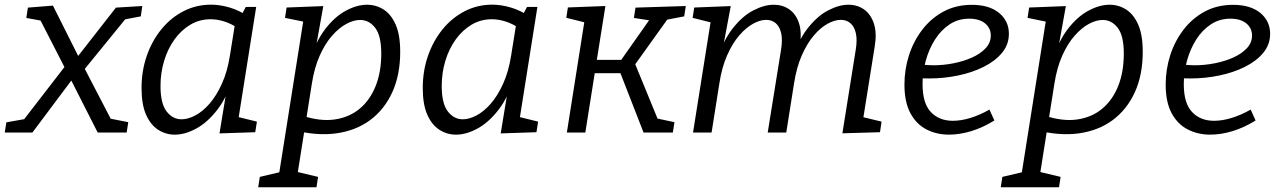

<svg xmlns="http://www.w3.org/2000/svg" viewBox="-50 -557 5377 807"><path d="M-30 0 -23.3 -42.8 66.7 -58.8 43.9 -46.1 225.9 -281.7 250.3 -285.7 437.3 -525 548.1 -531.7 541.7 -488.2 459.4 -472.5 483.8 -485.2 303.9 -264.3 281.1 -260.3 86.2 0ZM360.6 0 232.9 -251.6 113.2 -484.9 128.6 -469.2 60.6 -481.5 67.3 -525 172.5 -533.4 291.2 -296.8 421.2 -46.5 405.8 -59.9 489.1 -43.5 482.4 0Z M684.9 9Q646.9 9 614.9 -11.5Q582.9 -32 563.9 -75Q544.9 -118 544.9 -187Q544.9 -259 566.9 -322.4Q588.9 -385.7 628.4 -434Q667.9 -482.4 721.3 -509.9Q774.6 -537.4 837 -537.4Q874.3 -537.4 914.9 -525.5Q955.4 -513.7 997.7 -485.7L963.3 -490.4L983 -527.7L1026.8 -528L946.8 -23.7L919.7 -72.9L1029.8 -45.8L1022.8 -1.3L872.5 3.7L905.2 -194.9L928.3 -231.7Q905.3 -150.1 864 -96.4Q822.6 -42.7 775.1 -16.8Q727.6 9 684.9 9ZM713.1 -55.6Q740.4 -55.6 771.4 -72.1Q802.3 -88.5 831.1 -121.7Q859.9 -154.8 882.8 -205.4Q905.8 -256 916.5 -324.3L939.1 -465.6L952.8 -437.2Q921.9 -457.5 892.6 -466.8Q863.3 -476.1 835 -476.1Q789 -476.1 750.6 -453.5Q712.1 -430.8 683.8 -391.7Q655.5 -352.6 640.1 -302Q624.6 -251.3 624.6 -195.4Q624.6 -122.5 650 -89Q675.5 -55.6 713.1 -55.6Z M1035.3 230 1042 186.5 1158.1 159.1 1118.6 201.3 1226.5 -479.9 1239.2 -463.2 1147.9 -481.9 1154.6 -525.4 1308.9 -531.4 1272.5 -328.5 1251.5 -297Q1275.1 -379.3 1315.2 -432.5Q1355.4 -485.7 1402.6 -511.4Q1449.7 -537.1 1492.8 -537.1Q1530.8 -537.1 1562.4 -516.9Q1594.1 -496.7 1613.1 -453.4Q1632.1 -410 1632.1 -339.3Q1632.1 -242.7 1599 -169.7Q1565.8 -96.7 1505.9 -52.3Q1446.1 -8 1363.8 3.5Q1281.4 15 1183.1 -10.6L1230.9 -17.3L1195.9 203.3L1167.8 158.1L1286.9 186.5L1280.2 230ZM1235.3 -44.5 1218.2 -71.6Q1293.8 -46.2 1355.4 -54.7Q1417 -63.2 1460.9 -99.4Q1504.8 -135.5 1528.7 -194.9Q1552.5 -254.4 1552.5 -331.6Q1552.5 -406.9 1527 -440Q1501.5 -473.1 1463.9 -473.1Q1436.6 -473.1 1405.8 -456.6Q1375.1 -440.2 1345.8 -407Q1316.5 -373.9 1293.9 -323.3Q1271.2 -272.7 1260.6 -204.4Z M1866.9 9Q1828.9 9 1796.9 -11.5Q1764.9 -32 1745.9 -75Q1726.9 -118 1726.9 -187Q1726.9 -259 1748.9 -322.4Q1770.9 -385.7 1810.4 -434Q1849.9 -482.4 1903.3 -509.9Q1956.6 -537.4 2019 -537.4Q2056.3 -537.4 2096.9 -525.5Q2137.4 -513.7 2179.7 -485.7L2145.3 -490.4L2165 -527.7L2208.8 -528L2128.8 -23.7L2101.7 -72.9L2211.8 -45.8L2204.8 -1.3L2054.5 3.7L2087.2 -194.9L2110.3 -231.7Q2087.3 -150.1 2046 -96.4Q2004.6 -42.7 1957.1 -16.8Q1909.6 9 1866.9 9ZM1895.1 -55.6Q1922.4 -55.6 1953.4 -72.1Q1984.3 -88.5 2013.1 -121.7Q2041.9 -154.8 2064.8 -205.4Q2087.8 -256 2098.5 -324.3L2121.1 -465.6L2134.8 -437.2Q2103.9 -457.5 2074.6 -466.8Q2045.3 -476.1 2017 -476.1Q1971 -476.1 1932.6 -453.5Q1894.1 -430.8 1865.8 -391.7Q1837.5 -352.6 1822.1 -302Q1806.6 -251.3 1806.6 -195.4Q1806.6 -122.5 1832 -89Q1857.5 -55.6 1895.1 -55.6Z M2332.6 0 2411.9 -502.3 2439 -455.1 2330.2 -482.2 2336.9 -525.7 2494.6 -531.7 2456.2 -290.8 2445.2 -305.5H2577.5L2554.1 -295.4L2684.6 -480.9L2690 -469.9L2614.4 -481.5L2621 -525L2832.5 -531.7L2825.8 -488.2L2736.9 -471.2L2762.3 -485.6L2612 -275.7L2614.6 -300.1L2717.6 -49.1L2704.5 -60.5L2784.8 -43.5L2778.1 0H2654.9L2553.4 -260.6L2566.1 -249.3H2435.5L2451.9 -262.9L2410.2 0Z M3490.7 3.3 3546.4 -345.6Q3553.7 -388.5 3547.4 -416.8Q3541.1 -445.1 3524.6 -459.3Q3508.2 -473.5 3484.2 -473.5Q3457.9 -473.5 3428.3 -457.1Q3398.7 -440.8 3370.7 -408Q3342.7 -375.2 3320.4 -325.1Q3298.2 -275 3287.5 -206.8L3254.8 0H3176.8L3232.5 -345.6Q3239.8 -388.5 3233.5 -416.8Q3227.2 -445.1 3210.7 -459.3Q3194.2 -473.5 3170.3 -473.5Q3144.6 -473.5 3115 -457.1Q3085.4 -440.8 3057.1 -408Q3028.8 -375.2 3006.5 -325.1Q2984.2 -275 2973.6 -206.8L2940.9 0H2862.9L2939.2 -479.9L2970 -454.8L2861.2 -481.9L2867.9 -525.4L3021.5 -531.4L2984.5 -334.5L2961.1 -296.6Q2987.7 -384 3028.9 -436.7Q3070.1 -489.4 3116.2 -513.2Q3162.4 -537.1 3201.8 -537.1Q3239.5 -537.1 3267.3 -517.7Q3295.1 -498.4 3308 -460.4Q3320.8 -422.4 3311.8 -366.4L3304.5 -320.1L3276 -296.6Q3302.7 -384 3343.7 -436.7Q3384.7 -489.4 3430.5 -513.2Q3476.3 -537.1 3515.7 -537.1Q3554.1 -537.1 3582.2 -516.9Q3610.4 -496.7 3623.2 -457.5Q3636.1 -418.3 3626.4 -360.7L3576.1 -45.8L3543.3 -72.9L3655.4 -45.8L3648.7 -1.3Z M3938.9 8.9Q3886.3 8.9 3843.8 -13.1Q3801.3 -35.1 3776.4 -81.5Q3751.5 -128 3751.5 -201.8Q3751.5 -265.3 3770.7 -325Q3789.9 -384.7 3826.8 -432.6Q3863.6 -480.4 3916 -508.6Q3968.4 -536.7 4034.5 -536.7Q4107.9 -536.7 4149.2 -502.7Q4190.5 -468.7 4190.5 -415Q4190.5 -369.8 4161.7 -335Q4132.8 -300.1 4084.4 -276Q4035.9 -251.8 3976.6 -239.6Q3917.4 -227.3 3856.5 -227.3Q3846.4 -227.3 3836.9 -227.4Q3827.5 -227.6 3818 -228.6L3823.4 -285.6Q3835.2 -284.6 3847.7 -283.6Q3860.2 -282.6 3873.2 -282.6Q3914.7 -282.6 3957.4 -290.9Q4000.1 -299.3 4035.5 -315.1Q4070.9 -331 4092.6 -354.2Q4114.4 -377.5 4114.4 -407.5Q4114.4 -439 4090.3 -458.8Q4066.1 -478.5 4023.5 -478.5Q3977.4 -478.5 3941.1 -454.4Q3904.8 -430.3 3879.4 -390.1Q3854.1 -349.8 3840.8 -301Q3827.6 -252.3 3827.6 -203Q3827.6 -123 3862.5 -86.1Q3897.4 -49.3 3954.7 -49.3Q3989.7 -49.3 4029.1 -61.4Q4068.5 -73.5 4108.8 -96.4L4129.4 -50.6Q4081.8 -21 4033 -6Q3984.2 8.9 3938.9 8.9Z M4156.3 230 4163 186.5 4279.1 159.1 4239.6 201.3 4347.5 -479.9 4360.2 -463.2 4268.9 -481.9 4275.6 -525.4 4429.9 -531.4 4393.5 -328.5 4372.5 -297Q4396.1 -379.3 4436.2 -432.5Q4476.4 -485.7 4523.6 -511.4Q4570.7 -537.1 4613.8 -537.1Q4651.8 -537.1 4683.4 -516.9Q4715.1 -496.7 4734.1 -453.4Q4753.1 -410 4753.1 -339.3Q4753.1 -242.7 4720 -169.7Q4686.8 -96.7 4626.9 -52.3Q4567.1 -8 4484.8 3.5Q4402.4 15 4304.1 -10.6L4351.9 -17.3L4316.9 203.3L4288.8 158.1L4407.9 186.5L4401.2 230ZM4356.3 -44.5 4339.2 -71.6Q4414.8 -46.2 4476.4 -54.7Q4538 -63.2 4581.9 -99.4Q4625.8 -135.5 4649.7 -194.9Q4673.5 -254.4 4673.5 -331.6Q4673.5 -406.9 4648 -440Q4622.5 -473.1 4584.9 -473.1Q4557.6 -473.1 4526.8 -456.6Q4496.1 -440.2 4466.8 -407Q4437.5 -373.9 4414.9 -323.3Q4392.2 -272.7 4381.6 -204.4Z M5036.9 8.9Q4984.3 8.9 4941.8 -13.1Q4899.3 -35.1 4874.4 -81.5Q4849.5 -128 4849.5 -201.8Q4849.5 -265.3 4868.7 -325Q4887.9 -384.7 4924.8 -432.6Q4961.6 -480.4 5014 -508.6Q5066.4 -536.7 5132.5 -536.7Q5205.9 -536.7 5247.2 -502.7Q5288.5 -468.7 5288.5 -415Q5288.5 -369.8 5259.7 -335Q5230.8 -300.1 5182.4 -276Q5133.9 -251.8 5074.6 -239.6Q5015.4 -227.3 4954.5 -227.3Q4944.4 -227.3 4934.9 -227.4Q4925.5 -227.6 4916 -228.6L4921.4 -285.6Q4933.2 -284.6 4945.7 -283.6Q4958.2 -282.6 4971.2 -282.6Q5012.7 -282.6 5055.4 -290.9Q5098.1 -299.3 5133.5 -315.1Q5168.9 -331 5190.6 -354.2Q5212.4 -377.5 5212.4 -407.5Q5212.4 -439 5188.3 -458.8Q5164.1 -478.5 5121.5 -478.5Q5075.4 -478.5 5039.1 -454.4Q5002.8 -430.3 4977.4 -390.1Q4952.1 -349.8 4938.8 -301Q4925.6 -252.3 4925.6 -203Q4925.6 -123 4960.5 -86.1Q4995.4 -49.3 5052.7 -49.3Q5087.7 -49.3 5127.1 -61.4Q5166.5 -73.5 5206.8 -96.4L5227.4 -50.6Q5179.8 -21 5131 -6Q5082.2 8.9 5036.9 8.9Z"/></svg>

Font: Bitter Thin
Style: Italic
Weight: 100
Italic angle: -9°
Designer: Sol Matas, and Bitter project Authors
Foundry: Sol Matas
Version: Version 2.002